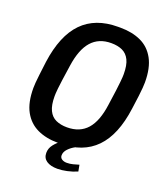

<svg xmlns="http://www.w3.org/2000/svg" viewBox="-151 -799 902 1046"><g transform="rotate(20 300.0 -276.0)"><path d="M259 10Q191 10 140 -14Q89 -38 60.5 -89.5Q32 -141 32 -225Q32 -239 33.5 -257Q35 -275 38.5 -305Q42 -335 48 -382Q70 -541 145.5 -618.5Q221 -696 352 -696H366Q434 -696 485 -672.5Q536 -649 564.5 -597Q593 -545 593 -461Q593 -448 591.5 -429.5Q590 -411 586.5 -381Q583 -351 576 -303Q555 -145 479.5 -67.5Q404 10 273 10ZM277 -86Q351 -86 393 -133.5Q435 -181 448 -280Q456 -333 460 -366Q464 -399 466 -417.5Q468 -436 468.5 -446.5Q469 -457 469 -464Q469 -516 454.5 -545.5Q440 -575 413 -587.5Q386 -600 348 -600Q276 -600 234 -552.5Q192 -505 178 -407Q170 -354 165.5 -321Q161 -288 159 -269Q157 -250 156.5 -240Q156 -230 156 -222Q156 -171 170.5 -141Q185 -111 212.5 -98.5Q240 -86 277 -86ZM305 144Q265 144 242 128.5Q219 113 219 83Q219 56 236.5 34Q254 12 273 0H358Q335 12 318.5 29.5Q302 47 302 67Q302 81 313.5 88.5Q325 96 342 96Q360 96 377.5 91.5Q395 87 411 82L418 119Q390 131 360 137.5Q330 144 305 144Z"/></g></svg>

Font: Chivo Mono Medium Medium
Style: Italic
Weight: 500
Italic angle: -8.05°
Monospace: yes
Version: Version 1.008